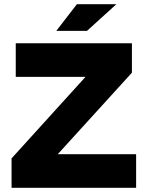

<svg xmlns="http://www.w3.org/2000/svg" viewBox="-20 -894 703 914"><path d="M35 -140 387 -528H55V-688H608V-548L255 -160H628V0H35ZM346 -874H534L394 -747H248Z"/></svg>

Font: Roundo
Style: Bold
Weight: 700
Designer: Namrata Goyal (Gurmukhi), Shiva Nallaperumal (Latin)
Foundry: Indian Type Foundry
Version: Version 1.000;PS 1.0;hotconv 1.0.88;makeotf.lib2.5.647800